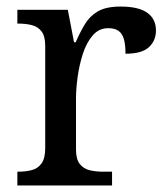

<svg xmlns="http://www.w3.org/2000/svg" viewBox="-20 -566 511 586"><path d="M33 0V-42H36Q59 -42 77.5 -47Q96 -52 107 -67.5Q118 -83 118 -114V-426Q118 -456 106.5 -470.5Q95 -485 76.5 -489.5Q58 -494 36 -494H33V-536H187L206 -437H211Q224 -467 239 -492Q254 -517 279 -531.5Q304 -546 348 -546Q403 -546 429.5 -527Q456 -508 456 -473Q456 -442 434.5 -422Q413 -402 363 -402Q363 -430 358 -447Q353 -464 341.5 -472Q330 -480 310 -480Q282 -480 263 -458Q244 -436 233 -402Q222 -368 217 -331.5Q212 -295 212 -266V-109Q212 -80 223.5 -65.5Q235 -51 253.5 -46.5Q272 -42 294 -42H322V0Z"/></svg>

Font: Noto Serif Tamil
Style: Italic
Weight: 400
Italic angle: -12°
Designer: Indian Type Foundry, Tom Grace, and the Monotype Design Team
Foundry: Monotype Imaging Inc.
Version: Version 2.003